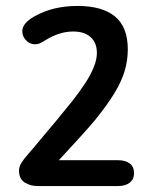

<svg xmlns="http://www.w3.org/2000/svg" viewBox="-20 -626 520 646"><path d="M178 -87Q211 -123 240.5 -155Q270 -187 299 -221Q341 -273 365 -312.5Q389 -352 399.5 -387.5Q410 -423 410 -460Q410 -535 367 -570.5Q324 -606 241 -606Q200 -606 164 -597.5Q128 -589 96 -571Q55 -548 55 -521Q55 -503 68 -490Q81 -477 97 -477Q105 -477 111 -479Q117 -481 135 -492Q181 -520 226 -520Q264 -520 285 -501Q306 -482 306 -448Q306 -426 295.5 -400Q285 -374 266 -345Q247 -316 222 -284.5Q197 -253 169.5 -220Q142 -187 114 -154Q91 -126 75.5 -108.5Q60 -91 52 -78Q44 -65 44 -52Q44 -24 63 -12Q82 0 107 0H377Q402 0 416.5 -11.5Q431 -23 431 -43Q431 -65 416.5 -76Q402 -87 377 -87Z"/></svg>

Font: Beiruti SemiBold
Style: Regular
Weight: 600
Designer: Arlette Boutros
Foundry: Boutros
Version: Version 1.41